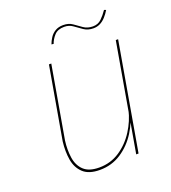

<svg xmlns="http://www.w3.org/2000/svg" viewBox="-114 -676 689 772"><g transform="rotate(-20 230.5 -290.5)"><path d="M421 -460H431L351 0H341ZM91 -150Q86 -112 91 -77.5Q96 -43 118 -22Q140 -1 184 -1Q233 -1 272 -27Q311 -53 337 -94Q363 -135 373 -179H379Q369 -130 342 -87Q315 -44 274.5 -17.5Q234 9 183 9Q136 9 112 -13.5Q88 -36 82 -72Q76 -108 81 -150L135 -460H145ZM172 -532Q177 -546 185.5 -559Q194 -572 208 -580.5Q222 -589 242 -589Q266 -589 282 -577.5Q298 -566 314.5 -554.5Q331 -543 354 -543Q376 -543 390.5 -557Q405 -571 418 -590L426 -587Q417 -572 406 -560Q395 -548 382 -541.5Q369 -535 353 -535Q330 -535 313 -546.5Q296 -558 280.5 -569.5Q265 -581 244 -581Q216 -581 201.5 -565Q187 -549 181 -531Z"/></g></svg>

Font: Jost Thin
Style: Italic
Weight: 200
Italic angle: -5°
Version: Version 3.710